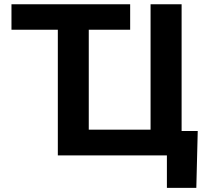

<svg xmlns="http://www.w3.org/2000/svg" viewBox="-20 -748 990 924"><path d="M35.2 -605V-727.5H606.4V-605ZM854 0H258.3V-727.5H407.2V-124H704.6V-727.5H854ZM783.2 156.2V0H740.7V-117.7H931.6L924.8 156.2Z"/></svg>

Font: Inter 16pt
Style: Bold
Weight: 700
Version: Version 4.001;git-66647c0bb